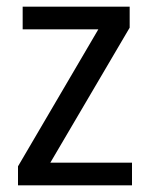

<svg xmlns="http://www.w3.org/2000/svg" viewBox="-20 -556 449 576"><path d="M376 0H34V-57L275 -468H48V-536H369V-473L131 -68H376Z"/></svg>

Font: Noto Sans Telugu SemiCondensed
Style: Regular
Weight: 400
Width: 4
Designer: Jelle Bosma - Monotype Design Team
Foundry: Monotype Imaging Inc.
Version: Version 2.005; ttfautohint (v1.8.4.7-5d5b)